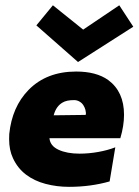

<svg xmlns="http://www.w3.org/2000/svg" viewBox="-20 -693 524 726"><path d="M241 13.5Q194.5 13.5 152 2.2Q109.5 -9 78 -33Q46.5 -57 29 -95Q14.5 -125.5 14.5 -167L15 -186.5Q25.5 -289 88 -353Q156 -422.5 268 -422.5Q344 -422.5 389 -390.5Q449 -346.5 449 -259Q449 -217.5 435 -170.5H167Q169.5 -141.5 201.2 -126.8Q233 -112 281 -112Q316 -112 352 -118.5Q388 -125 416 -136L394.5 -7Q322.5 13.5 241 13.5ZM183 -257 304 -258.5 305 -265.5 303 -277.5Q300.5 -287 295 -295.5Q289.5 -304 280.2 -309.2Q271 -314.5 260 -314.5Q232 -314.5 217 -305.5Q192 -291.5 183 -257ZM275 -458.5 117.5 -597 180 -673 294.5 -581 431 -673 484 -592Z"/></svg>

Font: Lucymar Sans ExtraBold
Style: Italic
Weight: 800
Italic angle: -10°
Foundry: The League of Moveable Type (original font) / Main changes by Cristiano Sobral with portions from Mirco Monsees
Version: Version 2.00;August 30, 2020;FontCreator 13.0.0.2681 64-bit